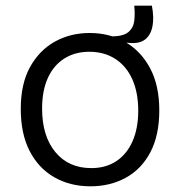

<svg xmlns="http://www.w3.org/2000/svg" viewBox="-20 -643 646 675"><path d="M435 -492 369 -498 370 -515Q413 -515 431 -530Q449 -545 452 -569.5Q455 -594 452 -623H514Q522 -581 516 -550.5Q510 -520 490.5 -504.5Q471 -489 435 -492ZM298 12Q226 12 170.5 -20Q115 -52 84 -112.5Q53 -173 53 -260Q53 -349 86 -408Q119 -467 173.5 -497Q228 -527 295 -527Q365 -527 420 -495.5Q475 -464 507.5 -403.5Q540 -343 540 -255Q540 -167 508.5 -107.5Q477 -48 422 -18Q367 12 298 12ZM301 -52Q352 -52 389 -76.5Q426 -101 446 -146.5Q466 -192 466 -254Q466 -317 445.5 -363.5Q425 -410 386 -435.5Q347 -461 294 -461Q244 -461 206.5 -437.5Q169 -414 148.5 -369.5Q128 -325 128 -261Q128 -165 174.5 -108.5Q221 -52 301 -52Z"/></svg>

Font: Bricolage Grotesque 24pt Light
Style: Regular
Weight: 300
Designer: Mathieu Triay
Foundry: Atelier Triay
Version: Version 1.001;gftools[0.9.33.dev8+g029e19f]